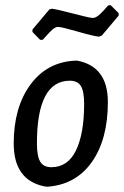

<svg xmlns="http://www.w3.org/2000/svg" viewBox="-20 -699 470 728"><path d="M400 -679 430 -649V-640L366 -564L355 -560Q334 -562 273.5 -579.5Q213 -597 200 -597Q195 -597 190 -594.5Q185 -592 179 -587Q173 -582 168.5 -577Q164 -572 155.5 -563Q147 -554 142 -548H132L103 -578V-587L167 -663L177 -666Q199 -663 259.5 -647Q320 -631 332 -631Q335 -631 337.5 -631.5Q340 -632 343.5 -634Q347 -636 349.5 -637.5Q352 -639 355.5 -642Q359 -645 361.5 -647.5Q364 -650 368.5 -654.5Q373 -659 375.5 -662Q378 -665 383 -670.5Q388 -676 391 -679ZM263 -469H273Q389 -447 389 -312Q389 -171 328.5 -85Q268 1 160 9L150 8Q32 -15 32 -155Q32 -291 94.5 -377Q157 -463 263 -469ZM245 -393Q120 -393 120 -155Q120 -107 132.5 -86Q145 -65 175 -65Q237 -65 268 -128.5Q299 -192 299 -305Q299 -353 286.5 -373Q274 -393 245 -393Z"/></svg>

Font: Alegreya Sans Medium
Style: Italic
Weight: 500
Italic angle: -7°
Designer: Juan Pablo del Peral
Foundry: Huerta Tipografica
Version: Version 2.007